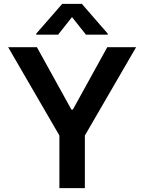

<svg xmlns="http://www.w3.org/2000/svg" viewBox="-20 -971 745 991"><path d="M22 -727.5H170.4L348.6 -405.3H356L533.7 -727.5H682.6L418 -271.5V0H286.6V-271.5ZM423.8 -792 351.6 -882.8 279.8 -792H167V-797.4L301.3 -951.2H402.3L536.1 -797.4V-792Z"/></svg>

Font: Inter Semi Bold
Style: Regular
Weight: 600
Designer: Rasmus Andersson
Foundry: rsms
Version: Version 4.000;git-e0f93cc